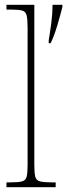

<svg xmlns="http://www.w3.org/2000/svg" viewBox="-20 -780 280 800"><path d="M7 0V-20H18Q55 -20 71 -24Q87 -28 91 -43.5Q95 -59 95 -94V-662Q95 -699 91 -715.5Q87 -732 72.5 -736Q58 -740 28 -740H7V-760H123V-94Q123 -59 127 -43.5Q131 -28 147.5 -24Q164 -20 200 -20H212V0ZM183 -612Q189 -648 194 -686.5Q199 -725 199 -760H240V-751Q232 -719 219 -675Q206 -631 191 -600H183Z"/></svg>

Font: Noto Serif Tamil Condensed Thin
Style: Regular
Weight: 100
Width: 3
Designer: Indian Type Foundry, Tom Grace, and the Monotype Design Team
Foundry: Monotype Imaging Inc.
Version: Version 2.004; ttfautohint (v1.8.4.7-5d5b)